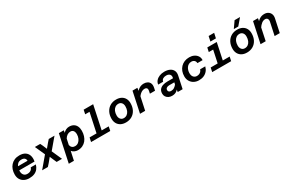

<svg xmlns="http://www.w3.org/2000/svg" viewBox="211 -2536 6729 4464"><g transform="rotate(-30 3575.0 -304.0)"><path d="M298 12Q226 12 168 -17Q110 -46 77 -100.5Q44 -155 44 -231Q44 -302 64.5 -362.5Q85 -423 125.5 -469Q166 -515 224.5 -540.5Q283 -566 359 -566Q450 -566 508.5 -528.5Q567 -491 589.5 -423.5Q612 -356 595 -265H152L174 -362H463Q464 -404 436.5 -431Q409 -458 353 -458Q290 -458 253 -425.5Q216 -393 200 -342.5Q184 -292 184 -238Q184 -198 198.5 -166.5Q213 -135 241 -117Q269 -99 307 -99Q369 -99 404.5 -125Q440 -151 450 -192H588Q571 -129 534 -83Q497 -37 438.5 -12.5Q380 12 298 12Z M1059 -271 1180 0H1036L1003 -74L956 -183L863 -70L800 0H646L890 -289L771 -554H914L946 -488L993 -377L1087 -490L1144 -554H1298Z M1694 -566Q1764 -566 1811.5 -537Q1859 -508 1882.5 -456.5Q1906 -405 1906 -336Q1906 -263 1885.5 -199.5Q1865 -136 1826 -88.5Q1787 -41 1730.5 -14.5Q1674 12 1602 12Q1557 12 1515 -7.5Q1473 -27 1448 -60L1397 178H1259L1415 -554H1548L1537 -492Q1567 -526 1608 -546Q1649 -566 1694 -566ZM1591 -102Q1644 -102 1683 -132.5Q1722 -163 1744 -214Q1766 -265 1766 -322Q1766 -357 1756.5 -386.5Q1747 -416 1724.5 -434Q1702 -452 1662 -452Q1617 -452 1576.5 -425Q1536 -398 1510 -353L1477 -199Q1485 -154 1515.5 -128Q1546 -102 1591 -102Z M2147 0 2304 -738H2442L2285 0ZM1960 0 1984 -111H2498L2475 0ZM2164 -627 2187 -738H2373L2349 -627Z M2895 12Q2817 12 2760.5 -17.5Q2704 -47 2673 -101.5Q2642 -156 2642 -228Q2642 -331 2682 -407Q2722 -483 2792.5 -524.5Q2863 -566 2956 -566Q3033 -566 3089.5 -536.5Q3146 -507 3176.5 -453Q3207 -399 3207 -326Q3207 -224 3167.5 -147.5Q3128 -71 3057.5 -29.5Q2987 12 2895 12ZM2898 -100Q2949 -100 2987 -127.5Q3025 -155 3046 -204.5Q3067 -254 3067 -321Q3067 -381 3035.5 -417.5Q3004 -454 2952 -454Q2902 -454 2863.5 -426.5Q2825 -399 2804 -350Q2783 -301 2783 -233Q2783 -194 2797.5 -164Q2812 -134 2838 -117Q2864 -100 2898 -100Z M3707 -290 3722 -360Q3731 -401 3714 -426Q3697 -451 3654 -451Q3603 -451 3553 -415.5Q3503 -380 3452 -299L3462 -420Q3497 -468 3533 -500.5Q3569 -533 3609 -549.5Q3649 -566 3696 -566Q3754 -566 3796 -542.5Q3838 -519 3856 -473.5Q3874 -428 3860 -360L3845 -290ZM3274 0 3392 -554H3523L3507 -446L3412 0Z M4286 0 4303 -108 4355 -349Q4363 -385 4350.5 -412Q4338 -439 4310.5 -453Q4283 -467 4244 -467Q4192 -467 4156.5 -445.5Q4121 -424 4113 -377H3979Q3986 -434 4023 -476.5Q4060 -519 4119 -542.5Q4178 -566 4251 -566Q4334 -566 4393 -537Q4452 -508 4477.5 -455Q4503 -402 4488 -330L4418 0ZM4131 12Q4081 12 4040.5 -8.5Q4000 -29 3977 -64.5Q3954 -100 3954 -145Q3954 -214 3987.5 -255Q4021 -296 4077 -314Q4133 -332 4201 -332H4366L4345 -235H4195Q4148 -235 4121 -215Q4094 -195 4094 -160Q4094 -131 4114 -114.5Q4134 -98 4168 -98Q4217 -98 4257 -124Q4297 -150 4331 -198L4327 -102Q4289 -43 4243.5 -15.5Q4198 12 4131 12Z M4855 12Q4782 12 4724.5 -19Q4667 -50 4633.5 -106Q4600 -162 4600 -237Q4600 -310 4622.5 -369.5Q4645 -429 4687.5 -473.5Q4730 -518 4788 -542Q4846 -566 4919 -566Q4987 -566 5042 -540Q5097 -514 5129 -466.5Q5161 -419 5158 -353H5020Q5017 -401 4987.5 -427Q4958 -453 4912 -453Q4868 -453 4836 -434Q4804 -415 4783 -384.5Q4762 -354 4751.5 -317.5Q4741 -281 4741 -245Q4741 -171 4776.5 -135Q4812 -99 4861 -99Q4915 -99 4951.5 -125.5Q4988 -152 5001 -197H5139Q5123 -133 5084.5 -86Q5046 -39 4988.5 -13.5Q4931 12 4855 12Z M5399 0 5517 -554H5654L5537 0ZM5212 0 5235 -111H5745L5721 0ZM5376 -443 5400 -554H5586L5562 -443ZM5531 -636 5560 -769H5708L5679 -636Z M6145 12Q6067 12 6010.5 -17.5Q5954 -47 5923 -101.5Q5892 -156 5892 -228Q5892 -331 5932 -407Q5972 -483 6042.5 -524.5Q6113 -566 6206 -566Q6283 -566 6339.5 -536.5Q6396 -507 6426.5 -453Q6457 -399 6457 -326Q6457 -224 6417.5 -147.5Q6378 -71 6307.5 -29.5Q6237 12 6145 12ZM6148 -100Q6199 -100 6237 -127.5Q6275 -155 6296 -204.5Q6317 -254 6317 -321Q6317 -381 6285.5 -417.5Q6254 -454 6202 -454Q6152 -454 6113.5 -426.5Q6075 -399 6054 -350Q6033 -301 6033 -233Q6033 -194 6047.5 -164Q6062 -134 6088 -117Q6114 -100 6148 -100ZM6147 -615 6267 -786H6413L6267 -615Z M6888 0 6961 -343Q6971 -392 6951.5 -421.5Q6932 -451 6891 -451Q6842 -451 6796.5 -417Q6751 -383 6701 -308L6707 -433Q6757 -502 6811.5 -534Q6866 -566 6933 -566Q6993 -566 7035 -539Q7077 -512 7096 -464Q7115 -416 7101 -351L7026 0ZM6510 0 6628 -554H6760L6742 -446L6648 0Z"/></g></svg>

Font: Azeret Mono Thin SemiBold
Style: Italic
Weight: 600
Italic angle: -12°
Version: Version 1.002